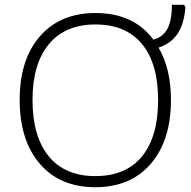

<svg xmlns="http://www.w3.org/2000/svg" viewBox="-20 -780 804 810"><path d="M701.2 -357.9Q701.2 -188 616.2 -89.1Q531.2 9.8 381.8 9.8Q232.9 9.8 147.9 -89.1Q63 -188 63 -358.9Q63 -529.3 148.7 -627.2Q234.4 -725.1 382.8 -725.1Q543.9 -725.1 627 -612.8Q666.5 -623 685.8 -657.7Q705.1 -692.4 705.1 -759.8H755.9L762.2 -751Q757.3 -679.2 729.2 -637.7Q701.2 -596.2 648.9 -579.1Q701.2 -490.2 701.2 -357.9ZM117.2 -357.9Q117.2 -204.6 185.5 -120.8Q253.9 -37.1 381.8 -37.1Q510.7 -37.1 578.9 -120.1Q647 -203.1 647 -357.9Q647 -512.2 578.9 -594.5Q510.7 -676.8 382.8 -676.8Q255.4 -676.8 186.3 -593.8Q117.2 -510.7 117.2 -357.9Z"/></svg>

Font: JBL Sans
Style: Light
Weight: 300
Version: Version 1.10